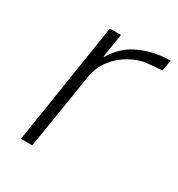

<svg xmlns="http://www.w3.org/2000/svg" viewBox="-128 -588 627 675"><g transform="rotate(30 186.0 -250.5)"><path d="M53 0 130 -492H175L160 -396H163Q193 -447 241 -471Q289 -495 346 -500L372 -501L364 -457L306 -452Q274 -449 239.5 -430.5Q205 -412 180 -380Q155 -348 149 -310L99 0Z"/></g></svg>

Font: Nunito Sans 7pt Condensed ExtraLight
Style: Italic
Weight: 250
Width: 3
Italic angle: -9°
Designer: Vernon Adams
Foundry: Vernon Adams
Version: Version 3.101;gftools[0.9.27]